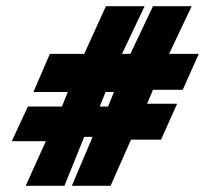

<svg xmlns="http://www.w3.org/2000/svg" viewBox="-20 -600 662 620"><path d="M18 -144H128L63 0H188L252 -158H279L212 0H337L403 -149H500L552 -265H455L474 -310H570L622 -426H526L599 -580H474L401 -426H374L447 -580H322L252 -426H141L88 -303H199L180 -256H70ZM302 -256 321 -303H348L329 -256Z"/></svg>

Font: Charger Pro
Style: UltraNarObl
Weight: 900
Designer: Jasper
Foundry: Cannot Into Space Fonts
Version: Version 1.09